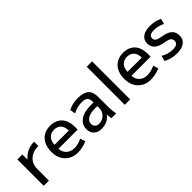

<svg xmlns="http://www.w3.org/2000/svg" viewBox="134 -1708 2676 2676"><g transform="rotate(-45 1472.5 -370.0)"><path d="M412 -530V-446Q302 -446 238 -386.5Q174 -327 174 -230V0H72V-520H169L171 -420H173Q265 -530 412 -530Z M583 -298H864Q863 -372 826.5 -412Q790 -452 726 -452Q662 -452 623.5 -411.5Q585 -371 583 -298ZM583 -220Q586 -150 631.5 -109Q677 -68 746 -68Q821 -68 896 -106L921 -30Q834 10 736 10Q624 10 552.5 -63.5Q481 -137 481 -260Q481 -386 547.5 -458Q614 -530 726 -530Q837 -530 899 -462Q961 -394 961 -265Q961 -250 959 -220Z M1385 -258H1335Q1245 -258 1196.5 -227Q1148 -196 1148 -145Q1148 -108 1170.5 -86.5Q1193 -65 1230 -65Q1293 -65 1339 -108.5Q1385 -152 1385 -215ZM1050 -140Q1050 -227 1123.5 -279.5Q1197 -332 1335 -332H1385V-337Q1385 -400 1359.5 -425Q1334 -450 1270 -450Q1175 -450 1095 -405L1080 -485Q1164 -530 1270 -530Q1383 -530 1434 -484.5Q1485 -439 1485 -340V-140Q1485 -69 1500 0H1405Q1397 -44 1396 -80H1394Q1366 -38 1316.5 -14Q1267 10 1205 10Q1134 10 1092 -30Q1050 -70 1050 -140Z M1669 0V-750H1775V0Z M2021 -298H2302Q2301 -372 2264.5 -412Q2228 -452 2164 -452Q2100 -452 2061.5 -411.5Q2023 -371 2021 -298ZM2021 -220Q2024 -150 2069.5 -109Q2115 -68 2184 -68Q2259 -68 2334 -106L2359 -30Q2272 10 2174 10Q2062 10 1990.5 -63.5Q1919 -137 1919 -260Q1919 -386 1985.5 -458Q2052 -530 2164 -530Q2275 -530 2337 -462Q2399 -394 2399 -265Q2399 -250 2397 -220Z M2693 -450Q2593 -450 2593 -385Q2593 -354 2616.5 -336.5Q2640 -319 2698 -310Q2803 -294 2848 -253.5Q2893 -213 2893 -140Q2893 -70 2840.5 -30Q2788 10 2693 10Q2582 10 2493 -40L2513 -120Q2595 -70 2693 -70Q2791 -70 2791 -140Q2791 -174 2768.5 -192.5Q2746 -211 2688 -220Q2585 -237 2539 -276.5Q2493 -316 2493 -385Q2493 -451 2545 -490.5Q2597 -530 2693 -530Q2792 -530 2873 -490L2853 -410Q2779 -450 2693 -450Z"/></g></svg>

Font: M PLUS 1p Medium
Style: Regular
Weight: 500
Version: Version 1.062